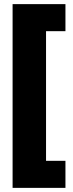

<svg xmlns="http://www.w3.org/2000/svg" viewBox="-20 -770 355 930"><path d="M41 140V-750H297V-619H203V9H297V140Z"/></svg>

Font: Tektur SemiCondensed
Style: Bold
Weight: 700
Width: 4
Designer: Adam Jagosz
Foundry: Adam Jagosz
Version: Version 1.005;gftools[0.9.30]